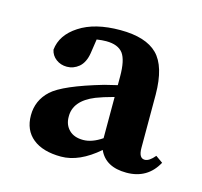

<svg xmlns="http://www.w3.org/2000/svg" viewBox="-62 -807 493 468"><g transform="rotate(15 185.0 -572.5)"><path d="M59.1 -546.9Q87.4 -572.8 184.6 -601.1Q200.2 -605 216.8 -608.9V-630.9Q216.8 -671.9 204.6 -688.5Q191.9 -705.1 162.1 -705.1Q151.9 -705.1 138.2 -703.1L132.8 -667Q128.9 -643.1 115.2 -631.3Q101.6 -620.1 85 -620.1Q69.3 -620.1 57.6 -628.9Q45.9 -637.7 43 -651.9Q46.9 -689.9 85.4 -714.8Q124 -740.2 188.5 -740.2Q252.9 -740.2 282.2 -710.9Q311.5 -681.6 312 -610.8V-476.1Q312 -450.2 327.1 -450.2Q338.4 -450.2 352.1 -466.8L370.1 -454.1Q345.2 -408.2 292 -408.2Q239.3 -408.2 222.2 -446.8Q173.8 -404.8 127.9 -404.8Q82 -404.8 56.6 -425.3Q31.2 -445.8 31.2 -483.4Q31.2 -521 59.1 -546.9ZM169.4 -458Q191.9 -458 216.8 -475.1V-579.1Q188 -571.3 171.9 -564.9Q120.1 -543.9 121.1 -503.4Q121.1 -483.4 133.8 -470.7Q146.5 -458 169.4 -458Z"/></g></svg>

Font: SourceSerifPro-Bold
Style: Bold
Weight: 700
Designer: Frank Grießhammer
Foundry: Adobe Systems Incorporated
Version: Version 1.014;PS Version 1.0;hotconv 1.0.73;makeotf.lib2.5.5